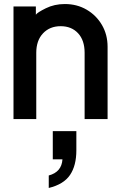

<svg xmlns="http://www.w3.org/2000/svg" viewBox="-20 -581 590 953"><path d="M47 -549H158V-508Q165 -519 207.5 -540Q250 -561 302 -561Q362 -561 410 -533Q458 -505 486 -457Q514 -409 514 -349V10H400V-319Q400 -381 367.5 -416Q335 -451 281 -451Q227 -451 193.5 -415.5Q160 -380 160 -319V10H47ZM290 210H242V70H359V165Q359 241 327.5 287.5Q296 334 222 352V290Q286 273 290 210Z"/></svg>

Font: BLUETTI 2.0 Medium
Style: Italic
Weight: 500
Designer: Stijn de Vries
Foundry: tokotype
Version: Version 2.005;October 31, 2023;FontCreator 14.0.0.2814 64-bi